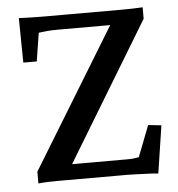

<svg xmlns="http://www.w3.org/2000/svg" viewBox="-46 -618 617 667"><g transform="rotate(-5 262.5 -285.0)"><path d="M479.5 4.9Q463.9 2.9 445.3 2.4Q426.8 2 407.7 1Q388.7 0 373 0H132.8Q114.3 0 97.2 0.5Q80.1 1 61.5 2.9V-38.1L378.9 -557.6L379.9 -523.4H176.8Q153.3 -523.4 137.7 -522Q122.1 -520.5 108.4 -518.6L92.8 -419.9H45.9L43.9 -575.2Q66.4 -574.2 88.9 -573.7Q111.3 -573.2 129.9 -573.2H401.4Q419.9 -573.2 438.5 -573.7Q457 -574.2 475.6 -575.2V-535.2L162.1 -17.6V-53.7H377Q388.7 -53.7 397.9 -54.7Q407.2 -55.7 417 -57.6L459 -166L504.9 -161.1Z"/></g></svg>

Font: Crimson Pro ExtraLight Medium
Style: Regular
Weight: 500
Version: Version 1.002